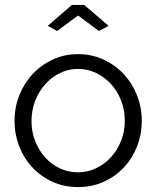

<svg xmlns="http://www.w3.org/2000/svg" viewBox="-20 -750 635 780"><path d="M174 -645 272 -730H322L421 -645L382 -624L297 -687L212 -624ZM297 10Q240 10 193 -11.5Q146 -33 111.5 -70Q77 -107 58 -156Q39 -205 39 -259Q39 -314 58.5 -363Q78 -412 112.5 -449Q147 -486 194 -508Q241 -530 297 -530Q353 -530 400.5 -508Q448 -486 482.5 -449Q517 -412 536.5 -363Q556 -314 556 -259Q556 -205 537 -156Q518 -107 483.5 -70Q449 -33 401.5 -11.5Q354 10 297 10ZM108 -258Q108 -214 123 -176.5Q138 -139 163.5 -110.5Q189 -82 223.5 -66Q258 -50 297 -50Q336 -50 370.5 -66.5Q405 -83 431 -111.5Q457 -140 472 -178Q487 -216 487 -260Q487 -303 472 -341.5Q457 -380 431 -408.5Q405 -437 370.5 -453.5Q336 -470 297 -470Q258 -470 224 -453.5Q190 -437 164 -408Q138 -379 123 -340.5Q108 -302 108 -258Z"/></svg>

Font: IngvarSans
Style: Regular
Weight: 400
Version: Version 1.000